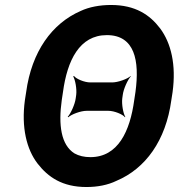

<svg xmlns="http://www.w3.org/2000/svg" viewBox="-20 -741 718 771"><path d="M471 -346 473 -360C476 -384 493 -421 505 -434V-436C492 -424 454 -410 430 -410H343C319 -410 286 -424 277 -436L274 -434C282 -421 289 -384 286 -360L284 -346C281 -322 264 -285 252 -272L254 -270C267 -282 304 -296 328 -296H415C439 -296 473 -282 482 -270L483 -272C475 -285 468 -322 471 -346ZM668 -339 673 -371C688 -481 667 -568 623 -627C582 -681 524 -721 426 -721C381 -721 338 -713 304 -697C189 -647 107 -534 85 -371L80 -339C65 -229 87 -141 131 -84C173 -30 230 10 327 10C372 10 413 2 448 -15C564 -64 646 -176 668 -339ZM343 -110C318 -110 297 -115 279 -125C225 -159 214 -239 228 -339L233 -372C250 -498 299 -600 409 -600C521 -600 541 -498 524 -372L519 -339C502 -214 454 -110 343 -110Z"/></svg>

Font: Asimov
Style: EdgeNarIt
Weight: 500
Designer: Google
Version: Version 2.000980: 2014